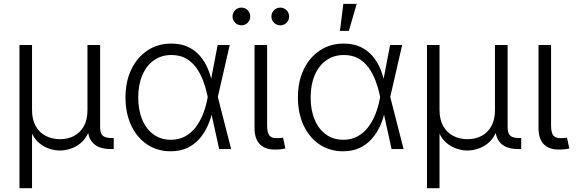

<svg xmlns="http://www.w3.org/2000/svg" viewBox="-20 -777 3001 1001"><path d="M81.5 204.1V-542.5H147V-203.1Q147 -153.3 166.3 -119.4Q185.5 -85.4 218.8 -68.4Q252 -51.3 293 -51.3Q334 -51.3 366.5 -68.6Q398.9 -85.9 417.5 -119.6Q436 -153.3 436 -203.1V-542.5H502V-114.3Q502 -83 515.1 -70.3Q528.3 -57.6 559.6 -57.6H572.8V0H557.6Q497.6 0 467.5 -28.6Q437.5 -57.1 437.5 -113.8V-174.3H457Q457 -121.1 440.9 -85.7Q424.8 -50.3 399.4 -30Q374 -9.8 345.7 -1Q317.4 7.8 292.5 7.8Q267.6 7.8 239.3 -1Q210.9 -9.8 185.5 -30Q160.2 -50.3 144.3 -85.7Q128.4 -121.1 128.4 -174.3H147V204.1Z M870.1 11.7Q799.8 11.7 746.6 -24.2Q693.4 -60.1 663.8 -123.5Q634.3 -187 634.3 -269.5Q634.3 -352.1 664.6 -415Q694.8 -478 748.8 -513.9Q802.7 -549.8 872.6 -549.8Q922.9 -549.8 960 -532.5Q997.1 -515.1 1022.7 -485.4Q1048.3 -455.6 1064 -418Q1079.6 -380.4 1086.4 -339.8H1109.4L1115.2 -272.9L1185.1 0H1122.6L1060.5 -282.2Q1052.7 -319.8 1038.8 -356.7Q1024.9 -393.6 1003.2 -423.8Q981.4 -454.1 949.7 -472.2Q918 -490.2 874 -490.2Q821.8 -490.2 782.7 -462.9Q743.7 -435.5 722.2 -385.7Q700.7 -335.9 700.7 -269Q700.7 -202.6 721.7 -152.8Q742.7 -103 781 -75.7Q819.3 -48.3 871.1 -48.3Q912.6 -48.3 944.6 -65.7Q976.6 -83 999.8 -113Q1022.9 -143.1 1037.8 -180.7Q1052.7 -218.3 1060.5 -258.8L1114.7 -542.5H1177.7L1115.2 -270L1109.9 -204.1H1089.4Q1080.6 -160.6 1063.2 -121.8Q1045.9 -83 1019.3 -53Q992.7 -22.9 955.6 -5.6Q918.5 11.7 870.1 11.7Z M1425.3 2.4Q1367.2 5.9 1337.2 -22.5Q1307.1 -50.8 1307.1 -108.9V-542.5H1372.6V-122.6Q1372.6 -82.5 1386.5 -68.4Q1400.4 -54.2 1431.6 -57.1Q1441.4 -57.1 1445.8 -57.6Q1450.2 -58.1 1455.6 -59.6L1467.8 -2.9Q1459.5 -1 1448.2 0.7Q1437 2.4 1425.3 2.4ZM1441.4 -645Q1422.4 -645 1408.7 -658.4Q1395 -671.9 1395 -690.9Q1395 -710.4 1408.7 -723.9Q1422.4 -737.3 1441.4 -737.3Q1460.4 -737.3 1473.9 -723.9Q1487.3 -710.4 1487.3 -690.9Q1487.3 -671.9 1473.9 -658.4Q1460.4 -645 1441.4 -645ZM1238.8 -645Q1219.7 -645 1206.1 -658.4Q1192.4 -671.9 1192.4 -690.9Q1192.4 -710.4 1206.1 -723.9Q1219.7 -737.3 1238.8 -737.3Q1257.8 -737.3 1271.2 -723.9Q1284.7 -710.4 1284.7 -690.9Q1284.7 -671.9 1271.2 -658.4Q1257.8 -645 1238.8 -645Z M1769 11.7Q1698.7 11.7 1645.5 -24.2Q1592.3 -60.1 1562.7 -123.5Q1533.2 -187 1533.2 -269.5Q1533.2 -352.1 1563.5 -415Q1593.8 -478 1647.7 -513.9Q1701.7 -549.8 1771.5 -549.8Q1821.8 -549.8 1858.9 -532.5Q1896 -515.1 1921.6 -485.4Q1947.3 -455.6 1962.9 -418Q1978.5 -380.4 1985.4 -339.8H2008.3L2014.2 -272.9L2084 0H2021.5L1959.5 -282.2Q1951.7 -319.8 1937.7 -356.7Q1923.8 -393.6 1902.1 -423.8Q1880.4 -454.1 1848.6 -472.2Q1816.9 -490.2 1772.9 -490.2Q1720.7 -490.2 1681.6 -462.9Q1642.6 -435.5 1621.1 -385.7Q1599.6 -335.9 1599.6 -269Q1599.6 -202.6 1620.6 -152.8Q1641.6 -103 1679.9 -75.7Q1718.3 -48.3 1770 -48.3Q1811.5 -48.3 1843.5 -65.7Q1875.5 -83 1898.7 -113Q1921.9 -143.1 1936.8 -180.7Q1951.7 -218.3 1959.5 -258.8L2013.7 -542.5H2076.7L2014.2 -270L2008.8 -204.1H1988.3Q1979.5 -160.6 1962.2 -121.8Q1944.8 -83 1918.2 -53Q1891.6 -22.9 1854.5 -5.6Q1817.4 11.7 1769 11.7ZM1752.4 -616.2 1770 -756.8H1839.8L1798.8 -616.2Z M2206.1 204.1V-542.5H2271.5V-203.1Q2271.5 -153.3 2290.8 -119.4Q2310.1 -85.4 2343.3 -68.4Q2376.5 -51.3 2417.5 -51.3Q2458.5 -51.3 2491 -68.6Q2523.4 -85.9 2542 -119.6Q2560.5 -153.3 2560.5 -203.1V-542.5H2626.5V-114.3Q2626.5 -83 2639.6 -70.3Q2652.8 -57.6 2684.1 -57.6H2697.3V0H2682.1Q2622.1 0 2592 -28.6Q2562 -57.1 2562 -113.8V-174.3H2581.5Q2581.5 -121.1 2565.4 -85.7Q2549.3 -50.3 2523.9 -30Q2498.5 -9.8 2470.2 -1Q2441.9 7.8 2417 7.8Q2392.1 7.8 2363.8 -1Q2335.4 -9.8 2310.1 -30Q2284.7 -50.3 2268.8 -85.7Q2252.9 -121.1 2252.9 -174.3H2271.5V204.1Z M2905.8 2.4Q2847.7 5.9 2817.6 -22.5Q2787.6 -50.8 2787.6 -108.9V-542.5H2853V-122.6Q2853 -82.5 2866.9 -68.4Q2880.9 -54.2 2912.1 -57.1Q2921.9 -57.1 2926.3 -57.6Q2930.7 -58.1 2936 -59.6L2948.2 -2.9Q2939.9 -1 2928.7 0.7Q2917.5 2.4 2905.8 2.4Z"/></svg>

Font: Inter 16pt Light
Style: Regular
Weight: 300
Version: Version 4.001;git-66647c0bb